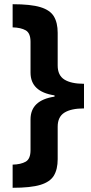

<svg xmlns="http://www.w3.org/2000/svg" viewBox="-20 -734 434 912"><path d="M40 48Q79 47 102 34Q125 21 125 -21V-167Q125 -258 239 -275V-281Q125 -298 125 -389V-535Q125 -577 102 -590Q79 -603 40 -604V-714Q126 -714 172 -700Q218 -686 236 -656Q254 -626 254 -578V-423Q254 -376 286 -356Q318 -336 379 -336V-219Q318 -219 286 -199Q254 -179 254 -132V22Q254 70 236 100Q218 130 172 144Q126 158 40 158Z"/></svg>

Font: Noto Sans Hanifi Rohingya
Style: Bold
Weight: 700
Designer: Monotype Design Team and DaltonMaag
Foundry: Google LLC
Version: Version 2.102; ttfautohint (v1.8.4.7-5d5b)